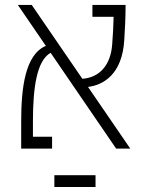

<svg xmlns="http://www.w3.org/2000/svg" viewBox="-20 -606 626 783"><path d="M453.6 0H511.2L338.9 -251.5C400.4 -258.8 478.5 -302.2 486.8 -442.9C489.3 -483.9 492.2 -534.2 492.2 -585.9H356.9V-537.6H443.4C442.4 -499.5 440.4 -460.4 437.5 -424.3C431.2 -339.8 385.3 -289.6 315.9 -284.7L109.4 -585.9H52.7L167 -418.9C82.5 -383.3 66.4 -247.6 66.4 -111.3V0H192.4V-48.3H114.3V-111.3C114.3 -248 129.9 -359.4 186.5 -390.6ZM369.6 108.4H201.7V156.7H369.6Z"/></svg>

Font: Cascadia Mono PL ExtraLight
Style: Regular
Weight: 200
Monospace: yes
Designer: Aaron Bell
Foundry: Saja Typeworks
Version: Version 2404.023